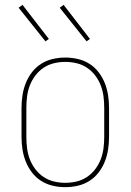

<svg xmlns="http://www.w3.org/2000/svg" viewBox="-20 -766 540 794"><path d="M250 8Q224 8 198 2Q172 -4 150 -18Q128 -32 112 -53Q96 -74 86.5 -98Q77 -122 73 -148Q69 -174 69 -200V-320Q69 -346 73 -372Q77 -398 86.5 -422Q96 -446 112 -467Q128 -488 150 -502Q172 -516 198 -522Q224 -528 250 -528Q276 -528 302 -522Q328 -516 350 -502Q372 -488 388 -467Q404 -446 413.5 -422Q423 -398 427 -372Q431 -346 431 -320V-200Q431 -174 427 -148Q423 -122 413.5 -98Q404 -74 388 -53Q372 -32 350 -18Q328 -4 302 2Q276 8 250 8ZM250 -10Q274 -10 297 -15.5Q320 -21 339.5 -34Q359 -47 373.5 -66Q388 -85 396.5 -107Q405 -129 408 -152.5Q411 -176 411 -200V-320Q411 -344 408 -367.5Q405 -391 396.5 -413Q388 -435 373.5 -454Q359 -473 339.5 -486Q320 -499 297 -504.5Q274 -510 250 -510Q226 -510 203 -504.5Q180 -499 160.5 -486Q141 -473 126.5 -454Q112 -435 103.5 -413Q95 -391 92 -367.5Q89 -344 89 -320V-200Q89 -176 92 -152.5Q95 -129 103.5 -107Q112 -85 126.5 -66Q141 -47 160.5 -34Q180 -21 203 -15.5Q226 -10 250 -10ZM338 -595 227 -734 243 -746 352 -605ZM168 -595 57 -734 73 -746 182 -605Z"/></svg>

Font: Iosevka Curly Slab Thin
Style: Regular
Weight: 100
Monospace: yes
Designer: Belleve Invis
Foundry: Belleve Invis
Version: Version 22.1.2; ttfautohint (v1.8.4)